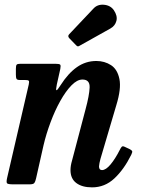

<svg xmlns="http://www.w3.org/2000/svg" viewBox="-20 -795 618 828"><path d="M69 -520H217.5Q236 -520 239.5 -516.2Q243 -512.5 240 -497.5L225 -430.5Q220 -406.5 223.5 -405.8Q227 -405 241.5 -428Q274 -479 311.8 -505.5Q349.5 -532 395.5 -532Q431 -532 458.8 -514Q486.5 -496 495 -454.2Q503.5 -412.5 481.5 -341L413 -109Q411 -102.5 409 -91.8Q407 -81 407 -77.5Q407 -61.5 420 -61.5Q436.5 -61.5 456.8 -85.8Q477 -110 496.5 -148.5Q501.5 -158.5 505.2 -162.2Q509 -166 517.5 -162L540 -151.5Q548.5 -147 550 -143Q551.5 -139 546 -127.5Q514.5 -64 473.2 -25.5Q432 13 377 13Q334 13 309 -5.8Q284 -24.5 284 -61.5Q284 -80 290.5 -102L349 -324Q365 -383 366.5 -417.5Q368 -452 335.5 -452Q312.5 -452 287.8 -426.5Q263 -401 239.8 -359.2Q216.5 -317.5 197.8 -267.2Q179 -217 167.5 -167.5L135.5 -25.5Q132.5 -12 128.2 -6Q124 0 107 0H37.5Q14.5 0 10.5 -4.5Q6.5 -9 10.5 -27L104 -430.5Q107 -444 103.8 -447Q100.5 -450 88 -450H66.5Q54 -450 51.2 -454.8Q48.5 -459.5 48.5 -473V-498.5Q48.5 -512.5 52 -516.2Q55.5 -520 69 -520ZM471 -751Q487.5 -726.5 482 -705Q476.5 -683.5 456 -672L325.5 -599Q319.5 -595 316 -595Q312.5 -595 307.5 -600.5L278.5 -630.5Q270.5 -639.5 278.5 -647.5L382.5 -757.5Q400 -777 428.2 -774.5Q456.5 -772 471 -751Z"/></svg>

Font: Besley* Narrow Semi
Style: Italic
Weight: 600
Width: 4
Italic angle: -13°
Designer: Owen Earl
Foundry: indestructible type*
Version: Version 3.000; ttfautohint (v1.8.3)